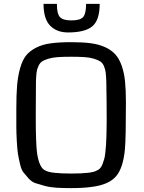

<svg xmlns="http://www.w3.org/2000/svg" viewBox="-20 -956 742 988"><path d="M64 0ZM346 12Q304 12 271 10Q238 8 210 0.5Q182 -7 162.5 -13.5Q143 -20 127 -38Q111 -56 100.5 -69Q90 -82 83 -112Q76 -142 72.5 -163Q69 -184 66.5 -228.5Q64 -273 64 -304.5Q64 -336 64 -396Q64 -469 68 -516.5Q72 -564 83.5 -605Q95 -646 113.5 -669.5Q132 -693 164.5 -710Q197 -727 240.5 -733Q284 -739 346 -739Q405 -739 447 -733.5Q489 -728 521.5 -713Q554 -698 574 -675.5Q594 -653 606.5 -617Q619 -581 623.5 -536.5Q628 -492 628 -428Q628 -247 623 -190Q614 -92 578 -50Q541 -5 450 6Q407 12 346 12ZM165 -536Q164 -445 164 -354Q164 -216 171 -166Q183 -89 215 -78Q240 -63 346.5 -63Q453 -63 477 -78Q486 -81 494 -89Q502 -97 507 -110Q512 -123 516 -136.5Q520 -150 522 -171Q524 -192 525.5 -209Q527 -226 527.5 -252Q528 -278 528.5 -295Q529 -312 529 -340Q529 -439 527 -536Q526 -565 524 -582Q522 -599 515 -615.5Q508 -632 496.5 -639.5Q485 -647 464.5 -653.5Q444 -660 416 -662Q388 -664 346 -664Q304 -664 276.5 -662Q249 -660 228 -653.5Q207 -647 196 -639.5Q185 -632 177.5 -615.5Q170 -599 168 -582Q166 -565 165 -536ZM204 -936H273Q273 -934 273 -930Q273 -885 288.5 -868Q304 -851 348 -851Q393 -851 408 -868.5Q423 -886 423 -936H493Q493 -853 455.5 -821Q418 -789 330 -789Q272 -789 238 -824Q204 -859 204 -936Z"/></svg>

Font: Myanmar Chatu
Style: Regular
Weight: 400
Designer: Danh Hong
Foundry: Google Inc.
Version: Version 2.00 November 20, 2015